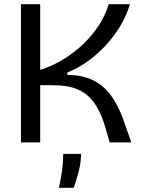

<svg xmlns="http://www.w3.org/2000/svg" viewBox="-20 -680 684 917"><path d="M80 0V-660H172V-346Q229 -364 281.5 -396Q334 -428 378 -470Q422 -512 453 -560.5Q484 -609 499 -660H601Q583 -602 551.5 -551Q520 -500 479.5 -457.5Q439 -415 393.5 -383.5Q348 -352 302 -334V-322Q354 -322 394 -309Q434 -296 465.5 -271Q497 -246 521 -208Q545 -170 565 -120L607 0H504L477 -92Q456 -154 426.5 -193.5Q397 -233 351 -253Q305 -273 231 -273H172V0ZM261 217Q275 155 278.5 115.5Q282 76 282 55H367Q367 95 356.5 136.5Q346 178 332 217Z"/></svg>

Font: Bricolage Grotesque 28pt
Style: Regular
Weight: 400
Version: Version 1.001;gftools[0.9.33.dev8+g029e19f]